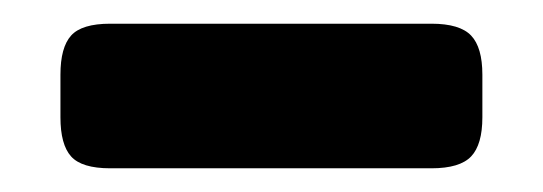

<svg xmlns="http://www.w3.org/2000/svg" viewBox="-20 -723 458 162"><path d="M31 -624V-660Q31 -683 40 -693Q49 -703 73 -703H344Q368 -703 377.5 -693Q387 -683 387 -660V-624Q387 -601 377.5 -591Q368 -581 344 -581H73Q49 -581 40 -591Q31 -601 31 -624Z"/></svg>

Font: Mitr Medium
Style: Regular
Weight: 500
Designer: Thanarat Vachiruckul
Foundry: Cadson Demak
Version: Version 1.003